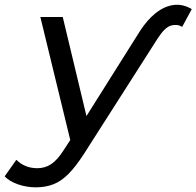

<svg xmlns="http://www.w3.org/2000/svg" viewBox="-122 -603 842 823"><path d="M31 200Q-7 200 -44 187.5Q-81 175 -102 153L-52 82Q-35 99 -12.5 108.5Q10 118 38 118Q71 118 97.5 100.5Q124 83 152 39L202 -38L213 -49L478 -470Q509 -518 545.5 -547Q582 -576 621.5 -581.5Q661 -587 700 -564L659 -488Q637 -501 611 -493.5Q585 -486 555 -440L237 58Q202 112 171 143Q140 174 106.5 187Q73 200 31 200ZM184 17 51 -530H147L260 -58Z"/></svg>

Font: Montserrat Thin Medium
Style: Italic
Weight: 500
Italic angle: -11.3°
Version: Version 9.000